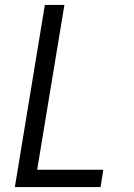

<svg xmlns="http://www.w3.org/2000/svg" viewBox="-20 -755 540 775"><path d="M40 0 161 -735H240L130 -70H397L386 0Z"/></svg>

Font: Iosevka Curly
Style: Italic
Weight: 400
Italic angle: -9°
Monospace: yes
Designer: Belleve Invis
Foundry: Belleve Invis
Version: Version 22.1.2; ttfautohint (v1.8.4)